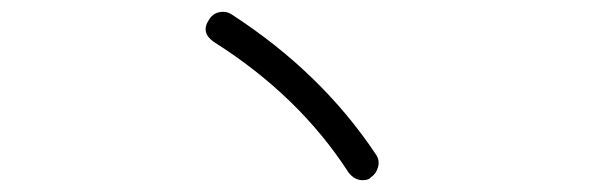

<svg xmlns="http://www.w3.org/2000/svg" viewBox="-20 -538 1040 325"><path d="M594 -233Q580 -233 570 -246Q486 -376 342 -467Q319 -483 334 -505Q342 -518 358 -518Q366 -518 373 -513Q524 -415 616 -277Q623 -267 620 -255.5Q617 -244 608 -238Q604 -233 594 -233Z"/></svg>

Font: Shin Retro Maru Gothic Regular
Style: Regular
Weight: 400
Designer: Iose
Foundry: Typographish
Version: Version 1.002